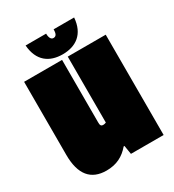

<svg xmlns="http://www.w3.org/2000/svg" viewBox="-157 -717 743 819"><g transform="rotate(-30 214.0 -307.5)"><path d="M233 -625C233 -602 227 -593 214 -593C204 -593 196 -603 196 -625H95C101 -546 149 -513 214 -513C279 -513 328 -546 334 -625ZM12 -134C12 -37 52 10 128 10C178 10 213 -9 242 -43H246L253 0H414V-494H227V-169C222 -167 217 -166 213 -166C201 -166 199 -173 199 -187V-494H12Z"/></g></svg>

Font: Blinker Headline
Style: Regular
Weight: 900
Width: 4
Designer: Juergen Huber
Foundry: supertype
Version: Version 1.015;PS 1.15;hotconv 1.0.88;makeotf.lib2.5.647800